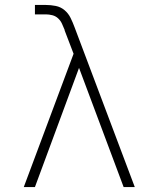

<svg xmlns="http://www.w3.org/2000/svg" viewBox="-20 -755 640 775"><path d="M121 0H76L277 -538L241 -632V-634Q236 -646 230.5 -658.5Q225 -671 215 -680.5Q205 -690 191.5 -693.5Q178 -697 165 -697H121V-735H165Q185 -735 205 -731Q225 -727 240.5 -714Q256 -701 265 -682.5Q274 -664 281 -645L524 0H479L299 -481Z"/></svg>

Font: Iosevka Aile Extralight
Style: Regular
Weight: 200
Designer: Belleve Invis
Foundry: Belleve Invis
Version: Version 31.1.0; ttfautohint (v1.8.4)